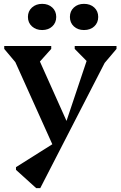

<svg xmlns="http://www.w3.org/2000/svg" viewBox="-20 -726 627 997"><path d="M271 66 40 -447H81V-378L2 -472V-487H246V-472L177 -395H166V-454L342 -61L311 -55L449 -467V-400H439L368 -472V-487H585V-472L508 -381V-447H548L189 251H168L63 156V142L274 9ZM199 -570Q167 -570 146 -589Q125 -608 125 -638Q125 -668 146 -687Q167 -706 199 -706Q231 -706 251.5 -687Q272 -668 272 -638Q272 -608 251.5 -589Q231 -570 199 -570ZM416 -570Q384 -570 363.5 -589Q343 -608 343 -638Q343 -668 363.5 -687Q384 -706 416 -706Q449 -706 469.5 -687Q490 -668 490 -638Q490 -608 469.5 -589Q449 -570 416 -570Z"/></svg>

Font: Platypi Light Medium
Style: Regular
Weight: 500
Version: Version 1.200